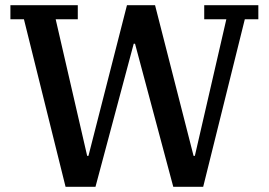

<svg xmlns="http://www.w3.org/2000/svg" viewBox="-20 -718 1033 738"><path d="M72 -644H20V-698H279V-644H194L315 -119H320L468 -698H576L724 -119H729L850 -644H765V-698H973V-644H921L761 0H646L499 -550H494L347 0H232Z"/></svg>

Font: IBM Plex Serif Medium
Style: Regular
Weight: 500
Designer: Mike Abbink, Paul van der Laan, Pieter van Rosmalen
Foundry: Bold Monday
Version: Version 2.5